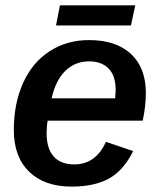

<svg xmlns="http://www.w3.org/2000/svg" viewBox="-20 -688 596 718"><path d="M158.2 -236.8Q154.8 -219.7 154.3 -189.5Q154.3 -133.3 180.4 -103.3Q206.5 -73.2 257.8 -73.2Q297.9 -73.2 327.9 -94.7Q357.9 -116.2 376 -157.7L478 -123Q441.9 -50.3 387.5 -20.3Q333 9.8 248 9.8Q146 9.8 88.9 -45.9Q31.7 -101.6 31.7 -202.1Q31.7 -301.8 66.9 -378.9Q101.6 -455.1 165.8 -496.6Q230 -538.1 313 -538.1Q414.1 -538.1 469.7 -486.3Q525.4 -434.6 525.4 -340.3Q525.4 -291 513.7 -236.8ZM172.9 -320.3H410.6L412.6 -350.1Q412.6 -405.3 386 -431.9Q359.4 -458.5 313.5 -458.5Q260.3 -458.5 224.1 -422.9Q188 -387.2 172.9 -320.3ZM485.8 -668 469.7 -592.8H189.5L204.1 -668Z"/></svg>

Font: Arimo SemiBold
Style: Italic
Weight: 600
Italic angle: -12°
Version: Version 1.33